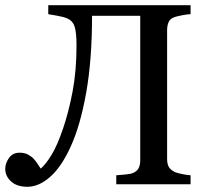

<svg xmlns="http://www.w3.org/2000/svg" viewBox="-31 -713 807 743"><path d="M155.8 -658.2V-692.9H706.5V-658.2Q692.9 -657.7 673.1 -653.8Q653.3 -649.9 643.6 -646.5Q627 -640.6 621.3 -627Q615.7 -613.3 615.7 -597.2V-97.7Q615.7 -80.6 621.3 -68.8Q627 -57.1 643.6 -48.3Q651.9 -43.9 673.1 -39.6Q694.3 -35.2 706.5 -34.7V0H418.9V-34.7Q430.7 -35.6 452.9 -37.6Q475.1 -39.6 483.4 -43.5Q498 -49.3 504.9 -61.3Q511.7 -73.2 511.7 -92.3V-651.9H325.2Q325.2 -481.4 302.5 -354.2Q279.8 -227.1 242.7 -146Q207 -67.4 163.3 -28.8Q119.6 9.8 75.2 9.8Q34.2 9.8 11.7 -11Q-10.7 -31.7 -10.7 -59.6Q-10.7 -81.1 3.7 -101.6Q18.1 -122.1 44.9 -122.1Q64 -122.1 77.6 -114.7Q91.3 -107.4 100.1 -97.7Q108.9 -87.9 115.5 -77.4Q122.1 -66.9 126.5 -60.5Q145 -75.7 168 -112.8Q190.9 -149.9 213.4 -216.8Q234.9 -279.8 250 -359.4Q265.1 -439 265.1 -537.6Q265.1 -584.5 258.5 -607.7Q252 -630.9 230.5 -641.1Q217.3 -647.5 190.7 -652.1Q164.1 -656.7 155.8 -658.2Z"/></svg>

Font: UniBurma_GGSerif
Style: Book
Weight: 400
Designer: Victor San Kho Lin (for Burmese only and related typography optimization with it)
Foundry: http://www.unimm.org
Version: 2.0